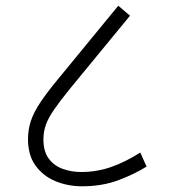

<svg xmlns="http://www.w3.org/2000/svg" viewBox="-20 -652 591 672"><path d="M267 0Q218 0 175 -17.5Q132 -35 105 -71.5Q78 -108 78 -165Q78 -198 88 -228.5Q98 -259 121.5 -294Q145 -329 183 -375L394 -632L435 -597L222 -338Q189 -297 169 -268Q149 -239 140.5 -215Q132 -191 132 -164Q132 -122 150.5 -97Q169 -72 199.5 -61Q230 -50 264 -50Q318 -50 367.5 -67Q417 -84 471 -118L493 -69Q450 -42 393.5 -21Q337 0 267 0Z"/></svg>

Font: Noto Sans Devanagari Light
Style: Regular
Weight: 300
Version: Version 2.003